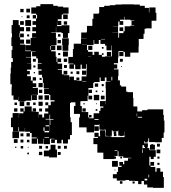

<svg xmlns="http://www.w3.org/2000/svg" viewBox="-20 -742 826 927"><path d="M72 -75H40V-107H72V-128H69V-108H43V-128H33V-174H41V-196H71V-174H72V-195H93V-203H78V-219H94V-204H99V-228H133V-204H138V-219H154V-203H139V-202H167V-175H168V-189H184V-175H193V-194H213V-203H198V-219H213V-234H199V-248H213V-234H225V-252H243V-258H223V-283H218V-288H193V-314H216V-316H191V-342H187V-368H183V-381H166V-401H181V-407H162V-435H181V-438H163V-460H155V-470H135V-492H152V-494H130V-467H105V-465H130V-437H111V-436H131V-406H111V-399H124V-383H111V-374H129V-353H138V-340H155V-322H138V-318H163V-284H135V-283H158V-259H134V-282H131V-256H104V-253H68V-275H67V-260H45V-281H36V-321H37V-335H30V-387H32V-415H34V-443H42V-461H36V-501H40V-520H35V-562H38V-581H36V-621H42V-645H70V-621H76V-581H74V-562H77V-551H96V-531H77V-527H102V-495H129V-523V-498H103V-524H128V-559H155V-560H135V-582H154V-591H136V-611H154V-622H137V-640H154V-653H138V-669H154V-653H159V-670H155V-676H131V-706H155V-712H175V-722H237V-714H259V-710H285V-706H311V-676H285V-672H307V-650H285V-672H278V-649H259V-641H276V-621H256V-638H255V-616H277V-620H315V-582H308V-559H284V-582H277V-586H251V-612H250V-587H227V-585H250V-558H253V-524H227V-522H247V-500H227V-494H249V-468H227H253V-443H257V-460H275V-442H258V-435H280V-407H259V-404H279V-383H287V-400H305V-382H288V-379H314V-355H315V-372H337V-355H349V-368H363V-354H350V-352H374V-373H397V-380H398V-409H400V-432H377H397V-410H375V-430H369V-408H343V-430H337V-410H315V-432H335V-435H310V-467H332V-505H336V-531H371V-556H398V-557H372V-585H398V-589H400V-617H426V-651H431V-676H457V-680H459V-708H483V-714H510V-717H537V-720H566V-721H626V-720H655V-714H679V-704H699V-682H701V-706H731V-680H735V-642H712V-605H684V-603H678V-579H673V-554H650V-517H649V-488H609V-468H583V-491H576V-471H556V-491H576V-495H552V-465H525H550V-437H530V-431H546V-411H530V-407H552V-375H550V-354H559V-330H565V-324H589V-300H595V-297H622V-269H624V-228H643V-204H666V-210H692V-214H738H768V-187H771V-160H774V-102H770V-76H761V-55H729V-56H700V-74H696V-60H693V-54H679V-60H676V-50H694V-32H692V-27H701V-17H709H721H732V15H722V26H708V15H701V33V57H706V40H724V58H707V64H730V87H736V70H754V87H767V113H771V165H719V163H691V149H675V132H663V147H647V132H632V131H603V127H586V130H544V119H525V99H544V88H550V64H567V58H556V40H574V51H580V34H598V22H614V20H575V13H552V-12H548V11H533V14H540V24H533V26H479V-5H450V-46H431V-76H453V-81H436V-101H456V-84H464V-89H463V-113H487V-103H488V-84H492H518V-80H526H544H547H581V-85H585V-86H580V-107H579V-87H572V-85H560V-87H551V-112H549V-108H523V-114H520V-86H512V-85H500V-86H490V-116H499H490V-139V-116H482V-115H470V-116H460V-142H458V-139H436V-132H457V-110H435V-131H434V-103H398V-127H362V-175H366V-192H337V-230H344V-248H322V-245H318V-219V-189V-176H321V-152H327V-90H318V-69H308V-49H284V-67H277V-50H255V-67H245V-52H227V-70H242V-72H221V-46H191V-72H189V-48H163V-72H159V-48H133V-74H157V-78H133V-100H125V-106H101V-125H100V-107H72ZM125 -682H107V-700H125ZM94 -683H78V-699H94ZM123 -654H109V-668H123ZM88 -659H84V-663H88ZM550 -587H523V-586H551V-560H575H555V-582H576V-591H582V-615H609V-618H628V-620H615V-642H628V-644H609V-647H582V-661H580V-647H559V-640H575V-622H557V-638H551V-616H525V-615H550ZM130 -617H102V-645H130ZM95 -622H77V-640H95ZM304 -623H288V-639H304ZM126 -591H106V-611H126ZM96 -591H76V-611H96ZM575 -592H557V-610H575ZM95 -562H77V-580H95ZM272 -565H260V-577H272ZM121 -566H111V-576H121ZM312 -525H280V-557H312ZM480 -477H472V-468H487V-470H520V-495V-522H518V-499H494V-522H487V-554H468V-552H487V-530H465V-549H457V-530H435V-549H432V-525H400V-526H376V-525H400V-500H405V-492H427V-477H435V-492H457V-477H472V-485H480ZM126 -531H106V-551H126ZM274 -533H258V-549H274ZM310 -497H282V-525H310ZM277 -500H255V-522H277ZM426 -501H406V-521H426ZM225 -502V-520H222V-502ZM480 -507H472V-515H480ZM102 -470V-495V-470ZM308 -469H284V-493H308ZM516 -471H496V-491H516ZM271 -476H261V-486H271ZM405 -469H420V-470H405ZM304 -443H288V-459H304ZM573 -444H559V-458H573ZM153 -444H139V-458H153ZM303 -414H289V-428H303ZM151 -416H141V-426H151ZM568 -419H564V-423H568ZM396 -381H376V-401H396ZM363 -384H349V-398H363ZM331 -386H321V-396H331ZM149 -388H143V-394H149ZM522 -354V-371H518V-354ZM154 -353H138V-369H154ZM374 -253H349H368V-230H375V-201H406V-175H410V-171H432V-195H459V-207H465V-222H479V-228H463V-254H489V-238H490V-257H491V-286H507H491V-315H490V-347H513V-349H494V-368H486V-351H466V-368H461V-346H435V-342H430V-317H407V-280H425V-262H407V-280H403V-254H374ZM181 -356H171V-366H181ZM377 -347H397V-349H377ZM402 -322V-342V-322ZM186 -321H166V-341H186ZM454 -323H438V-339H454ZM481 -326H471V-336H481ZM424 -293H408V-309H424ZM184 -293H168V-309H184ZM450 -297H442V-305H450ZM479 -298H473V-304H479ZM459 -258H433V-284H459ZM217 -260H195V-282H217ZM186 -261H166V-281H186ZM485 -262H467V-280H485ZM97 -230H75V-252H97ZM186 -231H166V-251H186ZM124 -233H108V-249H124ZM62 -235H50V-247H62ZM152 -235H140V-247H152ZM389 -238H383V-244H389ZM448 -239H444V-243H448ZM394 -203H378V-219H394ZM64 -203H48V-219H64ZM183 -204H169V-218H183ZM450 -207H442V-215H450ZM642 -181V-194H640V-181ZM219 -168H200V-165H220V-139H223V-164H238V-167H222V-188H219ZM422 -175H410V-187H422ZM645 -174H666V-178H645ZM671 -172H668ZM436 -163H456V-167H436ZM217 -132V-110H218V-137H200V-132ZM195 -110V-127H190V-110ZM518 -116H513ZM195 -103H217V-110H195ZM542 -85H530V-95H529V-107H541V-97H542ZM124 -83H108V-99H124ZM93 -84H79V-98H93ZM195 -76H217V-79H195ZM65 -52H47V-70H65ZM93 -54H79V-68H93ZM122 -55H110V-67H122ZM752 -34H738V-48H752ZM728 -19H704V-43H710V-46H720V-43H728ZM255 18H217V13H192V-15H217V-20H224V-43H248V-20H255ZM668 -19H666V-4H669V-27H680V-32H676V-41H668ZM183 -24H169V-38H183ZM273 -24H259V-38H273ZM303 -24H289V-38H303ZM92 -25H80V-37H92ZM212 -25H200V-37H212ZM59 -28H53V-34H59ZM118 -29H114V-33H118ZM754 -2H736V-20H754ZM533 -13H547V-16H533ZM184 7H168V-9H184ZM273 6H259V-8H273ZM120 3H112V-5H120ZM750 24H740V14H750ZM569 23H561V15H569ZM549 63H521V35H549ZM750 54H740V44H750ZM537 81H533V77H537ZM700 115V101H697V115ZM678 129H691V121H678ZM571 145H559V133H571ZM630 144H620V134H630Z"/></svg>

Font: Rubik Storm
Style: Regular
Weight: 400
Designer: Hubert and Fischer, NaN
Foundry: Hubert and Fischer, NaN
Version: Version 2.201